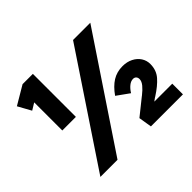

<svg xmlns="http://www.w3.org/2000/svg" viewBox="-164 -942 1157 1157"><g transform="rotate(-45 414.5 -363.5)"><path d="M124 -652.8 142 -610.8 80 -572.8 33.6 -656.8 152 -726.8H239.8V-360.2H182.4H124ZM555.4 -700H702.4L234.4 0H88.4ZM505.2 -84.2 607.8 -166.4 612.2 -169.6Q639 -190.6 655.7 -210.9Q672.4 -231.2 672.4 -249.8Q672.4 -262.8 665.2 -270.8Q658 -278.8 645.2 -278.8Q626.6 -278.8 608.5 -264.3Q590.4 -249.8 575.8 -226L496.6 -282.8Q530.2 -330.6 567.9 -354.2Q605.6 -377.8 654.6 -377.8Q692 -377.8 721.2 -363Q750.4 -348.2 766.5 -323.3Q782.6 -298.4 782.6 -268.2Q782.6 -215.8 751.1 -179.8Q719.6 -143.8 664.8 -109L657.2 -104.4L604 -65.2L605.6 -91H792V0H519Z"/></g></svg>

Font: Easer Grotesk Variable
Style: Regular
Weight: 400
Designer: Boardeaser, Bonnie Shaver-Troup, Thomas Jockin
Foundry: Lexend
Version: Version 1.001;Glyphs 3.1.2 (3151)